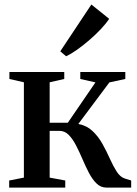

<svg xmlns="http://www.w3.org/2000/svg" viewBox="-20 -848 620 868"><path d="M21.5 0V-32L88 -45V-476L22.5 -491V-522.5H270.5V-491L204.5 -476V-293H286.5L411.5 -475.5L343 -491V-522.5H546.5V-491L474.5 -475.5L334 -287.5Q372 -280.5 398.2 -255.8Q424.5 -231 443 -197.8Q461.5 -164.5 476.5 -131Q491.5 -97.5 507.2 -72.8Q523 -48 544 -41L573 -32V0H460.5Q435.5 0 416.5 -18.5Q397.5 -37 382.2 -66.2Q367 -95.5 353 -128.2Q339 -161 324 -190.2Q309 -219.5 290.8 -238Q272.5 -256.5 248 -256.5H204.5V-45L275 -32V0ZM278.5 -594 252.5 -616 393 -827.5 473.5 -763Q460 -742 436.5 -717Q413 -692 385 -667.8Q357 -643.5 329.5 -624Q302 -604.5 280 -594Z"/></svg>

Font: Merriweather 96pt SemiBold
Style: Regular
Weight: 600
Version: Version 2.100